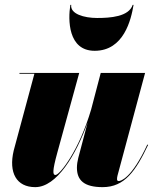

<svg xmlns="http://www.w3.org/2000/svg" viewBox="-20 -760 630 790"><path d="M273 -740H269.5C259.5 -679 259.5 -551 369.5 -551C489.5 -551 519.5 -679 529.5 -740H526C510 -691 433.5 -686 379.5 -686C325.5 -686 268 -703 273 -740ZM306 -460H60V-456.5H121.5L36.5 -141C14.5 -49 48 10 125 10C213.5 10 292.5 -122.5 340.5 -255.5L302 -110C299 -98.5 296.5 -83 296.5 -70C296.5 -18.5 325.5 10 402.5 10C493.5 10 539 -58 589.5 -164L586 -165C521.5 -25.5 476.5 -15 468.5 -15C463.5 -15 461.5 -18 461.5 -23C461.5 -27 462 -31.5 463.5 -37.5L577 -460H394.5L355 -309.5C306 -142.5 226.5 -40 208 -40C197 -40 194.5 -54.5 216 -132.5Z"/></svg>

Font: Bodoni* 48pt Fatface
Style: Italic
Weight: 900
Italic angle: -13°
Version: Version 2.3